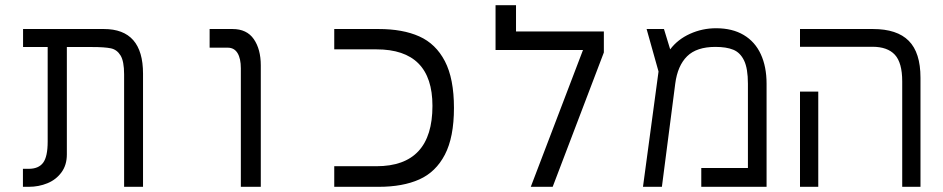

<svg xmlns="http://www.w3.org/2000/svg" viewBox="-20 -721 3640 741"><path d="M335.5 -539.5H238V-125Q238 -84 217.2 -55.8Q196.5 -27.5 163 -13.8Q129.5 0 91 0H68.5V-69.5H91Q129 -69.5 146.5 -93Q164 -116.5 164 -174.5V-539.5H69V-609H381Q532 -609 532 -437V0H459V-434Q459 -484.5 445.2 -507Q431.5 -529.5 407.8 -534.5Q384 -539.5 335.5 -539.5Z M859 -537H789V-609H877.5Q932.5 -609 959.5 -570Q986.5 -531 986.5 -468.5V0H909.5V-457.5Q909.5 -495 896.8 -516Q884 -537 859 -537Z M1270 -79.5H1433Q1649 -79.5 1649 -312.5Q1649 -530.5 1433 -530.5H1270V-609H1441.5Q1534.5 -609 1598.2 -580.5Q1662 -552 1697 -484.8Q1732 -417.5 1732 -304.5Q1732 -191.5 1697 -124.2Q1662 -57 1598.2 -28.5Q1534.5 0 1441.5 0H1270Z M2310.5 -599.5V-518.5L2113 0H2028.5L2230 -528H1892.5V-701H1971.5V-599.5Z M2938.5 -398V0H2686.5V-72.5H2866.5V-398Q2866.5 -456.5 2851.8 -487.2Q2837 -518 2810.2 -529Q2783.5 -540 2741 -540Q2668.5 -540 2631.8 -503.8Q2595 -467.5 2586 -398L2534.5 0H2461.5L2521.5 -445L2475.5 -609H2542.5L2566.5 -530.5Q2595.5 -569 2643 -590.5Q2690.5 -612 2743.5 -612Q2806.5 -612 2850.2 -586Q2894 -560 2916.2 -511.8Q2938.5 -463.5 2938.5 -398Z M3347 -540.5H3067.5V-609H3349Q3442 -609 3487.2 -563.5Q3532.5 -518 3532.5 -421V0H3462V-407Q3462 -479 3433.5 -509.8Q3405 -540.5 3347 -540.5ZM3067.5 -367.5H3138V0H3067.5Z"/></svg>

Font: JuliaMono Light
Style: Regular
Weight: 300
Monospace: yes
Designer: cormullion
Foundry: corm
Version: Version 0.054; ttfautohint (v1.8.4)